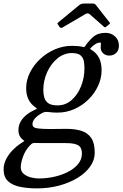

<svg xmlns="http://www.w3.org/2000/svg" viewBox="-85 -784 679 1064"><path d="M244.5 -635 237 -647Q232.5 -652.5 233.2 -654.5Q234 -656.5 240.5 -662L354.5 -756Q365 -764.5 382.5 -764.5H425Q435 -764.5 439 -762.5Q443 -760.5 446.5 -756L522 -660Q525 -656.5 525 -655Q525 -653.5 520 -649.5L505.5 -637.5Q499 -632 497 -632.2Q495 -632.5 489.5 -637L412.5 -705Q401.5 -714.5 387.5 -705.5L262 -632Q252 -625.5 244.5 -635ZM-65 155Q-65 125 -50.8 97.5Q-36.5 70 -14.8 47.8Q7 25.5 30 11Q46 0.5 48.8 -1.8Q51.5 -4 45.5 -7Q39.5 -10 30 -21.5Q17 -37.5 17 -64Q17 -98 40.5 -126.5Q64 -155 103 -173Q121 -181.5 120 -182.5Q119 -183.5 104.5 -194.5Q60 -229 60 -295Q60 -340 81 -382Q102 -424 138 -457.5Q174 -491 219.5 -510.5Q265 -530 314 -530Q348.5 -530 375.5 -524Q382 -522.5 383 -523.5Q384 -524.5 387.5 -529.5Q406.5 -557.5 432 -579.8Q457.5 -602 500 -602Q531 -602 552.5 -582.2Q574 -562.5 574 -531Q574 -505.5 558.8 -490.8Q543.5 -476 521 -476Q500 -476 486.5 -488.8Q473 -501.5 473 -520Q473 -533.5 474.2 -540.8Q475.5 -548 470 -548Q457.5 -548 444 -539.8Q430.5 -531.5 418 -518.5Q413 -513.5 415.8 -511.5Q418.5 -509.5 423.5 -506.5Q478 -473.5 478 -395Q478 -350 458.5 -308Q439 -266 405 -232.5Q371 -199 327 -179.5Q283 -160 234 -160Q222.5 -160 211.2 -160.5Q200 -161 190 -162.5Q174.5 -164.5 166.5 -163.8Q158.5 -163 146.5 -156.5Q125.5 -145.5 110.2 -129.5Q95 -113.5 95 -96Q95 -76 123 -72.5Q151 -69 192 -69Q211 -69 236.5 -69.5Q262 -70 283 -70Q330.5 -70 365.8 -59Q401 -48 420.5 -19.5Q440 9 440 62Q440 103.5 414.2 139.5Q388.5 175.5 343.8 202.5Q299 229.5 241.5 244.8Q184 260 120 260Q68.5 260 26.5 251.5Q-15.5 243 -40.2 220.2Q-65 197.5 -65 155ZM155 -285Q155 -263 160.5 -243.5Q166 -224 182.8 -212Q199.5 -200 234 -200Q278.5 -200 312 -229.5Q345.5 -259 364.2 -306Q383 -353 383 -405Q383 -422 380.2 -441.8Q377.5 -461.5 363 -475.8Q348.5 -490 314 -490Q269.5 -490 233.5 -460.5Q197.5 -431 176.2 -384Q155 -337 155 -285ZM81.5 21Q54 50.5 42 85.5Q30 120.5 30 142Q30 165 45.8 178.8Q61.5 192.5 84.8 198.8Q108 205 131 205Q174 205 216 195.5Q258 186 292.8 168Q327.5 150 348.2 124.5Q369 99 369 67Q369 34 349 21.5Q329 9 280 9H176Q163 9 150.2 9Q137.5 9 126 8.5Q106.5 7.5 99 9Q91.5 10.5 81.5 21Z"/></svg>

Font: Besley
Style: Italic
Weight: 400
Italic angle: -13°
Designer: Owen Earl
Foundry: indestructible type*
Version: Version 4.000; ttfautohint (v1.8.4.7-5d5b)